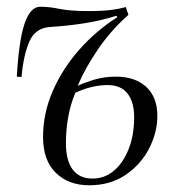

<svg xmlns="http://www.w3.org/2000/svg" viewBox="-20 -537 514 571"><path d="M211 -282Q236 -293 263.5 -301Q291 -309 325 -309Q382 -309 415 -278.5Q448 -248 448 -192Q448 -144 424 -96.5Q400 -49 354.5 -17.5Q309 14 245 14Q184 14 146 -23Q108 -60 108 -130Q108 -200 137 -266.5Q166 -333 216 -389.5Q266 -446 329 -486L326 -490Q278 -475 229 -467.5Q180 -460 132 -457Q86 -455 68 -415Q50 -375 44 -308L30 -309Q36 -416 53 -466.5Q70 -517 100 -517Q126 -517 157.5 -510.5Q189 -504 246 -504Q280 -504 306.5 -507Q333 -510 354 -516L362 -493Q311 -448 272.5 -392Q234 -336 211 -282ZM204 -261Q189 -225 182.5 -187Q176 -149 176 -111Q176 -60 196 -33Q216 -6 255 -6Q291 -6 318.5 -29Q346 -52 362.5 -93.5Q379 -135 379 -189Q379 -233 359.5 -258.5Q340 -284 300 -284Q253 -284 204 -261Z"/></svg>

Font: Literata 72pt Light
Style: Italic
Weight: 300
Italic angle: -2°
Designer: Latin by Veronika Burian and Jose Scaglione. Greek by Irene Vlachou. Cyrillic by Vera Evstafieva
Foundry: TypeTogether
Version: Version 3.002